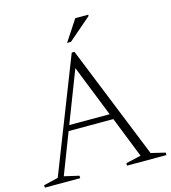

<svg xmlns="http://www.w3.org/2000/svg" viewBox="-129 -958 940 1057"><g transform="rotate(-15 341.5 -429.0)"><path d="M606.5 -33.5 688 -14V0H463.5V-14L549.5 -33.5L457 -267H202L112 -33.5L196.5 -14V0H-5V-14L77.5 -33.5L330.5 -680H346ZM214 -298H444.5L327.5 -592ZM319.5 -738 398.5 -858H472V-850.5L341.5 -738Z"/></g></svg>

Font: Newsreader Text Light
Style: Regular
Weight: 300
Designer: Hugues Gentile
Foundry: Production Type
Version: Version 1.001